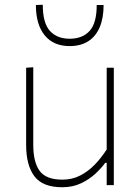

<svg xmlns="http://www.w3.org/2000/svg" viewBox="-20 -779 589 808"><path d="M242 9Q159.5 9 124.8 -37.2Q90 -83.5 90 -169Q90 -201.5 90 -225.5Q90 -249.5 90 -271Q90 -311.5 90 -348.2Q90 -385 90 -420.8Q90 -456.5 90 -494L120 -496Q120 -440 120 -386Q120 -332 120 -271V-169Q120 -97 146.8 -60Q173.5 -23 243 -23Q283.5 -23 317.2 -40.2Q351 -57.5 378.8 -86.2Q406.5 -115 429 -150V-271Q429 -332 429 -385Q429 -438 429 -494H459Q459 -438 459 -385Q459 -332 459 -271V-221Q459 -160.5 459 -108.5Q459 -56.5 459 0H429V-94H423Q408 -73 382.5 -49Q357 -25 321.8 -8Q286.5 9 242 9ZM273 -585Q205.5 -585 168.2 -630.2Q131 -675.5 131 -758L160 -759Q160 -682 190 -649Q220 -616 273 -616Q327 -616 357 -648.8Q387 -681.5 387 -758H416Q416 -703 399.5 -664.2Q383 -625.5 351 -605.2Q319 -585 273 -585Z"/></svg>

Font: Commissioner Thin
Style: Regular
Weight: 100
Designer: Kostas Bartsokas
Foundry: Kostas Bartsokas
Version: Version 1.001;gftools[0.9.23]